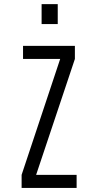

<svg xmlns="http://www.w3.org/2000/svg" viewBox="-20 -926 490 946"><path d="M86.5 0V-64.5L276.5 -635.5H93.5V-700H349V-635.5L158 -64.5H357.5V0ZM185 -905.5H264.5V-807.5H185Z"/></svg>

Font: Trispace Condensed Light
Style: Regular
Weight: 300
Width: 3
Designer: Tyler Finck
Foundry: Etcetera Type Company
Version: Version 1.210; ttfautohint (v1.8.3)